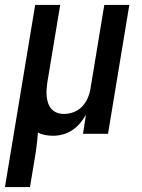

<svg xmlns="http://www.w3.org/2000/svg" viewBox="-52 -540 572 775"><path d="M-32 215 90 -520H191L139 -207Q137 -193 136 -178.5Q135 -164 136.5 -150Q138 -136 142.5 -123Q147 -110 156 -100Q165 -90 178 -85Q191 -80 206 -80Q225 -80 244.5 -87Q264 -94 278.5 -109Q293 -124 301.5 -143Q310 -162 313 -181L369 -520H470L384 0H283L295 -77Q285 -59 271 -42.5Q257 -26 239.5 -14.5Q222 -3 202 2.5Q182 8 163 8Q146 8 130 5Q114 2 101 -5Q99 23 95.5 51Q92 79 87 107L69 215Z"/></svg>

Font: Iosevka Semibold Oblique
Style: Regular
Weight: 600
Italic angle: -9°
Monospace: yes
Designer: Belleve Invis
Foundry: Belleve Invis
Version: Version 32.5.0; ttfautohint (v1.8.4)